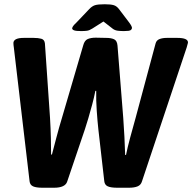

<svg xmlns="http://www.w3.org/2000/svg" viewBox="-20 -880 903 902"><path d="M180 2Q150 2 135.5 -4.5Q121 -11 119 -28L45 -657Q44 -662 43.5 -668.5Q43 -675 43 -679Q45 -702 92 -702H138Q159 -702 174 -698Q189 -694 191 -676L215 -326Q218 -276 219 -230.5Q220 -185 220 -154H224Q233 -188 245 -234Q257 -280 271 -326L371 -667Q377 -690 392 -696.5Q407 -703 430 -703L479 -702Q502 -702 516 -695.5Q530 -689 532 -666L559 -326Q562 -284 564.5 -237.5Q567 -191 568 -152H572Q579 -187 591.5 -233.5Q604 -280 617 -326L711 -676Q715 -691 729.5 -696.5Q744 -702 764 -702H813Q865 -702 863 -679Q862 -673 857 -657L647 -28Q642 -11 626.5 -4.5Q611 2 585 2H532Q501 2 486.5 -4.5Q472 -11 470 -28L442 -273Q438 -309 434.5 -359.5Q431 -410 432 -453H428Q422 -422 413 -388.5Q404 -355 395 -324.5Q386 -294 379 -273L296 -28Q287 2 234 2ZM361 -734Q337 -734 328 -737.5Q319 -741 319 -747Q319 -749 322 -755Q325 -761 339 -774L399 -837Q412 -851 426 -855.5Q440 -860 472 -860Q501 -860 515 -855.5Q529 -851 540 -836L587 -774Q595 -763 597.5 -757.5Q600 -752 600 -750Q600 -743 594 -738.5Q588 -734 562 -734Q548 -734 534.5 -735.5Q521 -737 511 -744L466 -779L414 -746Q400 -737 388.5 -735.5Q377 -734 361 -734Z"/></svg>

Font: Asap Semi Condensed Semi Condensed Regular
Style: Bold Italic
Weight: 700
Width: 4
Italic angle: -6°
Designer: Pablo Cosgaya
Foundry: Omnibus-Type
Version: Version 3.001; ttfautohint (v1.8.4.7-5d5b)